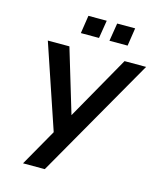

<svg xmlns="http://www.w3.org/2000/svg" viewBox="-130 -991 899 1083"><g transform="rotate(15 319.5 -449.5)"><path d="M109 0 242 -234 237 -196 65 -705H191L310 -309H289L513 -705H639L236 0ZM401 -794 418 -899H523L507 -794ZM234 -794 250 -899H357L340 -794Z"/></g></svg>

Font: Nunito Sans 10pt Condensed
Style: Bold Italic
Weight: 700
Width: 3
Italic angle: -9°
Designer: Vernon Adams
Foundry: Vernon Adams
Version: Version 3.101;gftools[0.9.27]